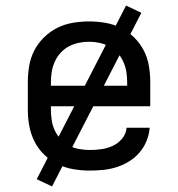

<svg xmlns="http://www.w3.org/2000/svg" viewBox="-20 -605 640 690"><path d="M302 8Q273 8 243.5 3Q214 -2 187.5 -15Q161 -28 139.5 -48.5Q118 -69 104.5 -95.5Q91 -122 85.5 -151Q80 -180 80 -210V-310Q80 -339 85 -368.5Q90 -398 103.5 -424Q117 -450 138.5 -471Q160 -492 186 -505Q212 -518 241.5 -523Q271 -528 300 -528Q329 -528 358.5 -523Q388 -518 414 -505Q440 -492 461.5 -471Q483 -450 496.5 -424Q510 -398 515 -368.5Q520 -339 520 -310V-223H163V-210Q163 -191 166 -172Q169 -153 177 -136Q185 -119 198.5 -104.5Q212 -90 228.5 -81.5Q245 -73 264 -69.5Q283 -66 302 -66Q324 -66 345 -69Q366 -72 385.5 -81Q405 -90 419 -107Q433 -124 435 -146H518Q516 -121 506.5 -98Q497 -75 481 -56.5Q465 -38 444 -25Q423 -12 399.5 -4.5Q376 3 351.5 5.5Q327 8 302 8ZM163 -297H437V-310Q437 -329 434 -347.5Q431 -366 423 -383.5Q415 -401 402.5 -415Q390 -429 373 -438Q356 -447 337.5 -451Q319 -455 300 -455Q281 -455 262.5 -451Q244 -447 227 -438Q210 -429 197.5 -415Q185 -401 177 -383.5Q169 -366 166 -347.5Q163 -329 163 -310ZM167 65 112 39 433 -585 488 -559Z"/></svg>

Font: Iosevka SS04 Extended
Style: Regular
Weight: 400
Width: 7
Monospace: yes
Designer: Belleve Invis
Foundry: Belleve Invis
Version: Version 19.0.0; ttfautohint (v1.8.4)